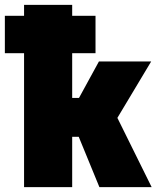

<svg xmlns="http://www.w3.org/2000/svg" viewBox="-39 -770 664 790"><path d="M60 0H258V-207H285L370 0H585L444 -285L583 -517H368L286 -367H258V-551H354V-705H258V-750H60V-705H-19V-551H60Z"/></svg>

Font: Finlandica Black
Style: Regular
Weight: 900
Designer: Niklas Ekholm, Juho Hiilivirta, Jaakko Suomalainen
Foundry: Helsinki Type Studio
Version: Version 2.000;Glyphs 3.2 (3202)